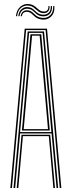

<svg xmlns="http://www.w3.org/2000/svg" viewBox="-20 -944 360 964"><path d="M32 0 104 -800H216L288 0H280L209 -793H111L40 0ZM64 0 88 -267.5H232L256 0H248L225 -260.5H95L72 0ZM48 0 119 -786H201L272 0H264L239 -274H81L56 0ZM81 -281H238L218 -506.8L194 -779H126L101.5 -506.8ZM90 -288.5 109.5 -506.8 133 -772H187L210.5 -506.8L230 -288.5ZM99 -295.5H221L202.2 -506.8L179 -765H141L118 -506.8ZM60 -862.5Q63 -894.5 83.4 -911.2Q103.8 -928 130 -923Q142 -920.8 150.1 -915.5Q158.2 -910.2 164.6 -904.1Q171 -898 178 -893Q185 -888 195 -886.5Q209.5 -884.2 216.9 -892Q224.2 -899.8 223 -913.5H229Q230.2 -895.8 220.6 -885.9Q211 -876 193.2 -878.5Q182.5 -880 175.1 -884.9Q167.8 -889.8 161.4 -895.9Q155 -902 147.6 -907.2Q140.2 -912.5 129 -915Q105.8 -920 87.2 -905.9Q68.8 -891.8 66 -862.5ZM72 -862.5Q74 -887.5 90.4 -899.9Q106.8 -912.2 127.2 -907.2Q137.8 -904.8 144.8 -899.4Q151.8 -894 157.9 -887.9Q164 -881.8 171.8 -876.9Q179.5 -872 191.5 -870.5Q210.5 -868.2 223.4 -879Q236.2 -889.8 235 -913.5H241Q243 -887 228.4 -873.2Q213.8 -859.5 190 -862.5Q177.5 -864.2 169.6 -869.2Q161.8 -874.2 155.9 -880.4Q150 -886.5 143.1 -891.8Q136.2 -897 125.8 -899.2Q107.5 -903 93.8 -892.9Q80 -882.8 78 -862.5ZM84 -862.5Q85.2 -878.5 96.9 -886.9Q108.5 -895.2 124.5 -891.5Q134 -889.2 140.5 -884.1Q147 -879 153 -872.9Q159 -866.8 167 -861.8Q175 -856.8 187.8 -854.8Q215.2 -850.5 232.1 -867.4Q249 -884.2 247 -913.5H253Q255.8 -879.5 235.9 -860.4Q216 -841.2 185.2 -846.8Q172.5 -849 164.2 -854Q156 -859 150 -865Q144 -871 137.9 -876.1Q131.8 -881.2 123.5 -883.5Q111 -887 101 -881.4Q91 -875.8 90 -862.5Z"/></svg>

Font: Big Shoulders Inline Text SC Thin
Style: Regular
Weight: 100
Designer: Patric King
Foundry: XO Type Co
Version: Version 2.002